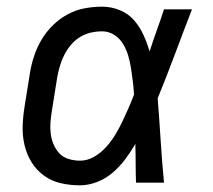

<svg xmlns="http://www.w3.org/2000/svg" viewBox="-20 -548 640 576"><path d="M220 8Q190 8 162 1.5Q134 -5 111.5 -21.5Q89 -38 74.5 -61.5Q60 -85 53.5 -113Q47 -141 48 -170.5Q49 -200 54 -230L70 -330Q74 -355 82.5 -380.5Q91 -406 105 -429.5Q119 -453 139 -472.5Q159 -492 183 -505Q207 -518 233.5 -523Q260 -528 286 -528Q314 -528 339.5 -517.5Q365 -507 382 -487.5Q399 -468 410 -444Q421 -420 429 -394Q439 -426 450.5 -457.5Q462 -489 472 -520H556Q530 -453 505 -386Q480 -319 453 -253Q458 -190 462 -126.5Q466 -63 472 0H388Q387 -28 387 -56Q387 -84 386 -113L387 -114Q386 -115 386 -115Q386 -115 386 -116Q372 -92 355.5 -70Q339 -48 318 -30Q297 -12 271 -2Q245 8 220 8ZM220 -66Q242 -66 262 -77.5Q282 -89 297.5 -106Q313 -123 325 -142.5Q337 -162 346.5 -182Q356 -202 365 -222.5Q374 -243 382 -264Q381 -284 378.5 -304Q376 -324 373 -343.5Q370 -363 364.5 -381.5Q359 -400 349 -416.5Q339 -433 322.5 -443.5Q306 -454 286 -454Q269 -454 252 -450Q235 -446 219.5 -436.5Q204 -427 192.5 -413Q181 -399 173 -383.5Q165 -368 160 -351Q155 -334 152 -318L136 -218Q133 -200 131.5 -182.5Q130 -165 132 -148Q134 -131 140.5 -115.5Q147 -100 158 -88Q169 -76 186 -71Q203 -66 220 -66Z"/></svg>

Font: Iosevka Custom Oblique
Style: Regular
Weight: 400
Italic angle: -9°
Designer: Belleve Invis
Foundry: Belleve Invis
Version: Version 27.0.1